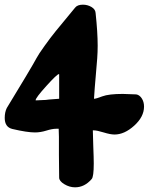

<svg xmlns="http://www.w3.org/2000/svg" viewBox="-21 -552 630 813"><path d="M588.9 -100.6Q588.9 -57.6 547.4 -20Q505.9 17.6 463.9 17.6Q446.3 17.6 418 8.8Q389.6 0 376 0H372.1Q372.1 18.6 374 67.9Q376 117.2 376 140.6Q376 196.3 367.2 206.1Q336.9 241.2 296.9 241.2Q273.4 241.2 251.5 228Q229.5 214.8 229.5 200.2Q228.5 158.2 228.5 103.5V27.3Q228.5 5.9 227.5 -6.8H216.8Q200.2 -6.8 175.3 1Q150.4 8.8 127 8.8Q93.8 8.8 31.2 -5.9Q-1 -13.7 -1 -52.7Q-1 -77.1 7.8 -94.7Q50.8 -165 88.4 -228Q126 -291 133.8 -306.2Q141.6 -321.3 167.5 -357.4Q193.4 -393.6 214.4 -419.4Q235.4 -445.3 296.9 -519.5Q306.6 -532.2 330.1 -532.2Q349.6 -532.2 366.2 -522.5Q382.8 -512.7 383.8 -497.1Q392.6 -415 392.6 -358.4Q392.6 -332 390.6 -304.2Q388.7 -276.4 384.3 -228.5Q379.9 -180.7 377 -133.8H379.9Q384.8 -133.8 412.1 -144Q439.5 -154.3 499 -154.3Q512.7 -154.3 555.7 -152.3Q569.3 -150.4 579.1 -135.7Q588.9 -121.1 588.9 -100.6ZM131.8 -127Q168.9 -128.9 172.9 -128.9Q172.9 -129.9 229.5 -133.8V-237.3L228.5 -238.3Q220.7 -238.3 175.3 -188Q129.9 -137.7 129.9 -127.9Q129.9 -127 130.9 -127Z"/></svg>

Font: Essays1743
Style: Bold
Weight: 700
Designer: Based on the typeface in a 1743 English translation of the essays of Montaigne.  PostScript/TrueType font designed by Jo
Version: Version 002.100